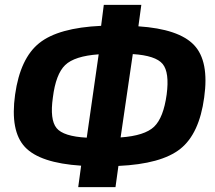

<svg xmlns="http://www.w3.org/2000/svg" viewBox="-20 -742 881 788"><path d="M560 -722 548 -634Q714 -623 776.5 -557Q839 -491 818 -342Q798 -193 720 -131Q642 -69 466 -61L454 26H301L313 -62Q144 -73 82.5 -138.5Q21 -204 42 -354Q63 -503 141.5 -565.5Q220 -628 395 -636L406 -722ZM525 -520 475 -178Q574 -185 612.5 -222Q651 -259 664 -354Q676 -445 647.5 -479.5Q619 -514 525 -520ZM336 -177 385 -519Q286 -512 247.5 -475Q209 -438 197 -342Q184 -251 212 -216.5Q240 -182 336 -177Z"/></svg>

Font: Exo 2.0
Style: Bold Italic
Weight: 700
Italic angle: -8°
Designer: Natanael Gama
Version: Version 1.001;PS 001.001;hotconv 1.0.70;makeotf.lib2.5.58329